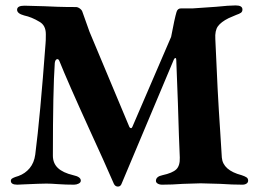

<svg xmlns="http://www.w3.org/2000/svg" viewBox="-20 -678 957 708"><path d="M20 -11Q20 -17 25 -20Q30 -23 37 -25.5Q44 -28 48 -29Q73 -38 89.5 -58Q106 -78 110 -108Q128 -248 148 -518Q149 -525 149 -552Q149 -585 125 -598Q97 -615 69 -621Q43 -628 43 -642Q43 -657 70 -657L144 -655Q163 -654 192.5 -653Q222 -652 260 -652Q267 -652 274.5 -646.5Q282 -641 284 -634Q303 -580 310 -561L457 -210Q459 -206 462.5 -205.5Q466 -205 468 -210L611 -542Q624 -611 631 -634Q635 -647 647 -647H690Q696 -647 777 -653Q825 -658 849 -658Q874 -658 874 -643Q874 -635 868.5 -631Q863 -627 851 -623L823 -611Q795 -597 783.5 -581Q772 -565 774 -534Q782 -338 792 -193L798 -97Q802 -50 871 -32Q883 -28 889 -24Q895 -20 895 -12Q895 -5 889 -1Q883 3 874 3Q837 3 793 0Q739 -2 720 -2Q702 -2 654 0Q615 3 578 3Q568 3 561.5 -1Q555 -5 555 -11Q555 -27 579 -32Q616 -40 630 -53.5Q644 -67 643 -97Q640 -160 636 -298L630 -457Q630 -464 627 -464Q623 -464 620 -456L429 -2Q425 10 415 10Q405 10 400 0Q364 -83 311 -198Q229 -378 199 -453Q196 -460 192 -460Q184 -460 182 -446Q175 -346 175 -104Q175 -76 193.5 -58.5Q212 -41 250 -32Q278 -26 278 -12Q278 -5 270 -1Q262 3 253 3Q222 3 194 1Q168 -1 151 -1Q131 -1 65 2Q55 3 44 3Q20 3 20 -11Z"/></svg>

Font: EB Garamond
Style: Bold
Weight: 700
Designer: Georg Duffner and Octavio Pardo
Foundry: Georg Duffner
Version: Version 1.000; ttfautohint (v1.6)